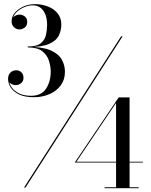

<svg xmlns="http://www.w3.org/2000/svg" viewBox="-20 -830 749 952"><path d="M99 100 580.5 -650H588L106.5 100ZM147.5 -348Q104 -348 75.8 -361.2Q47.5 -374.5 33.8 -395.2Q20 -416 20 -438.5Q20 -458.5 31.5 -470Q43 -481.5 60 -481.5Q75.5 -481.5 86 -471.5Q96.5 -461.5 96.5 -443.5Q96.5 -427.5 84.8 -417.8Q73 -408 58 -408Q43.5 -408 32 -416.8Q20.5 -425.5 20.5 -438.5H24.5Q24.5 -416.5 37.5 -397.5Q50.5 -378.5 75 -366.8Q99.5 -355 134 -355Q185.5 -355 208.5 -390.5Q231.5 -426 231.5 -475Q231.5 -500 223 -528Q214.5 -556 190.2 -575.5Q166 -595 117.5 -595V-598Q189.5 -598 229.8 -580.8Q270 -563.5 286 -535.2Q302 -507 302 -474Q302 -435 281.2 -406.8Q260.5 -378.5 225.2 -363.2Q190 -348 147.5 -348ZM498.5 103V98.5H555.5V-319.5L359 -28H688.5V-24H350.5L568.5 -347H622.5V98.5H667.5V103ZM117.5 -596.5V-599.5Q163 -599.5 183 -616.2Q203 -633 208.2 -658Q213.5 -683 213.5 -707.5Q213.5 -735 205.5 -756.5Q197.5 -778 181.8 -790.8Q166 -803.5 143 -803.5Q125 -803.5 107.2 -797.2Q89.5 -791 74.8 -780.5Q60 -770 51.2 -756Q42.5 -742 42.5 -725.5H38.5Q38.5 -740.5 51 -749Q63.5 -757.5 76.5 -757.5Q91.5 -757.5 103.2 -748.2Q115 -739 115 -721.5Q115 -702 102.2 -693Q89.5 -684 76.5 -684Q61.5 -684 49.5 -694.8Q37.5 -705.5 37.5 -725.5Q37.5 -748 53.8 -767Q70 -786 96.5 -797.8Q123 -809.5 153.5 -809.5Q187 -809.5 217 -798Q247 -786.5 265.5 -764Q284 -741.5 284 -708.5Q284 -678.5 271.2 -653Q258.5 -627.5 222.5 -612Q186.5 -596.5 117.5 -596.5Z"/></svg>

Font: BodoniModa_28ptMedium
Style: Regular
Weight: 500
Designer: Owen Earl
Foundry: indestructible type
Version: Version 2.004